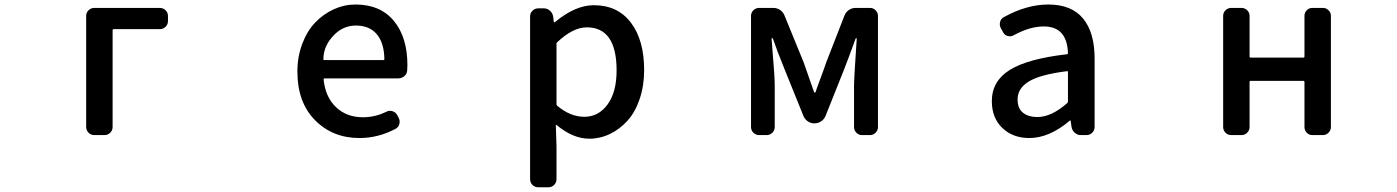

<svg xmlns="http://www.w3.org/2000/svg" viewBox="-20 -584 6040 830"><path d="M387.7 0Q373 0 362.8 -10.3Q352.5 -20.5 352.5 -35.2V-515.6Q352.5 -529.3 362.8 -539.6Q373 -549.8 387.7 -549.8H670.9Q685.5 -549.8 695.8 -539.6Q706.1 -529.3 706.1 -515.6V-492.2Q706.1 -478.5 695.8 -468.3Q685.5 -458 670.9 -458H470.7Q466.8 -458 466.8 -453.1V-35.2Q466.8 -20.5 456.5 -10.3Q446.3 0 431.6 0Z M1534.2 12.7Q1418 12.7 1341.8 -64.5Q1265.6 -141.6 1265.6 -274.4Q1265.6 -338.9 1286.6 -394.5Q1307.6 -450.2 1342.8 -486.8Q1377.9 -523.4 1422.9 -543.9Q1467.8 -564.5 1516.6 -564.5Q1624 -564.5 1682.6 -493.7Q1741.2 -422.9 1741.2 -302.7Q1741.2 -291 1740.2 -279.3Q1739.3 -264.6 1728 -254.9Q1716.8 -245.1 1701.2 -245.1H1382.8Q1378.9 -245.1 1378.9 -240.2Q1386.7 -164.1 1432.6 -120.6Q1478.5 -77.1 1548.8 -77.1Q1601.6 -77.1 1649.4 -100.6Q1662.1 -107.4 1675.8 -103.5Q1689.5 -99.6 1696.3 -87.9L1703.1 -75.2Q1710 -62.5 1706.5 -48.3Q1703.1 -34.2 1690.4 -27.3Q1615.2 12.7 1534.2 12.7ZM1377.9 -327.1Q1377.9 -324.2 1381.8 -324.2H1637.7Q1641.6 -324.2 1641.6 -328.1Q1641.6 -328.1 1641.6 -328.1Q1640.6 -398.4 1608.9 -436Q1577.1 -473.6 1518.6 -473.6Q1465.8 -473.6 1426.8 -435.5Q1377.9 -387.7 1377.9 -327.1Z M2306.6 225.6Q2292 225.6 2281.7 215.3Q2271.5 205.1 2271.5 190.4V-512.7Q2271.5 -527.3 2281.7 -537.6Q2292 -547.9 2306.6 -547.9H2331.1Q2345.7 -547.9 2356.9 -538.1Q2368.2 -528.3 2371.1 -513.7L2374 -489.3Q2375 -487.3 2376.5 -487.3Q2377.9 -487.3 2378.9 -488.3Q2466.8 -561.5 2546.9 -561.5Q2650.4 -561.5 2707.5 -485.8Q2764.6 -410.2 2764.6 -281.2Q2764.6 -212.9 2745.1 -155.8Q2725.6 -98.6 2692.4 -62Q2659.2 -25.4 2616.7 -4.9Q2574.2 15.6 2527.3 15.6Q2457 15.6 2385.7 -43.9Q2384.8 -44.9 2383.8 -43.9Q2382.8 -43 2382.8 -42L2385.7 47.9V190.4Q2385.7 205.1 2375.5 215.3Q2365.2 225.6 2350.6 225.6ZM2505.9 -79.1Q2567.4 -79.1 2606.4 -132.3Q2645.5 -185.5 2645.5 -279.3Q2645.5 -465.8 2516.6 -465.8Q2457 -465.8 2388.7 -401.4Q2385.7 -398.4 2385.7 -394.5V-133.8Q2385.7 -129.9 2388.7 -127Q2445.3 -79.1 2505.9 -79.1Z M3261.7 0Q3247.1 0 3236.8 -10.3Q3226.6 -20.5 3226.6 -35.2V-515.6Q3226.6 -529.3 3236.8 -539.6Q3247.1 -549.8 3261.7 -549.8H3323.2Q3338.9 -549.8 3352.1 -541Q3365.2 -532.2 3371.1 -517.6L3454.1 -314.5Q3496.1 -194.3 3499 -186.5Q3500 -183.6 3502.4 -183.6Q3504.9 -183.6 3505.9 -186.5Q3507.8 -194.3 3525.4 -241.2Q3543 -288.1 3551.8 -314.5L3630.9 -517.6Q3636.7 -532.2 3649.9 -541Q3663.1 -549.8 3678.7 -549.8H3741.2Q3754.9 -549.8 3765.1 -539.6Q3775.4 -529.3 3775.4 -515.6V-35.2Q3775.4 -20.5 3765.1 -10.3Q3754.9 0 3741.2 0H3706.1Q3692.4 0 3682.1 -10.3Q3671.9 -20.5 3671.9 -35.2V-213.9Q3671.9 -243.2 3683.6 -417Q3683.6 -418.9 3681.6 -418.9Q3679.7 -418.9 3678.7 -417Q3669.9 -391.6 3651.4 -342.8Q3632.8 -293.9 3627.9 -281.2L3548.8 -83Q3543 -68.4 3529.8 -59.6Q3516.6 -50.8 3501 -50.8H3500Q3484.4 -50.8 3471.7 -59.6Q3459 -68.4 3453.1 -83L3373 -281.2Q3336.9 -370.1 3321.3 -417Q3320.3 -418.9 3317.9 -418.9Q3315.4 -418.9 3315.4 -417Q3316.4 -402.3 3320.3 -354Q3324.2 -305.7 3326.7 -271.5Q3329.1 -237.3 3329.1 -213.9V-35.2Q3329.1 -20.5 3318.8 -10.3Q3308.6 0 3293.9 0Z M4429.7 12.7Q4358.4 12.7 4313 -30.8Q4267.6 -74.2 4267.6 -146.5Q4267.6 -233.4 4345.2 -281.7Q4422.9 -330.1 4592.8 -349.6Q4596.7 -349.6 4596.7 -354.5Q4592.8 -469.7 4492.2 -469.7Q4431.6 -469.7 4362.3 -431.6Q4350.6 -424.8 4336.9 -428.2Q4323.2 -431.6 4316.4 -444.3L4306.6 -461.9Q4299.8 -474.6 4303.2 -488.8Q4306.6 -502.9 4319.3 -509.8Q4418 -564.5 4511.7 -564.5Q4612.3 -564.5 4662.1 -503.9Q4711.9 -443.4 4711.9 -331.1V-35.2Q4711.9 -20.5 4701.7 -10.3Q4691.4 0 4676.8 0H4652.3Q4637.7 0 4626.5 -9.8Q4615.2 -19.5 4612.3 -34.2L4608.4 -61.5Q4607.4 -63.5 4606 -63.5Q4604.5 -63.5 4603.5 -61.5Q4515.6 12.7 4429.7 12.7ZM4464.8 -78.1Q4525.4 -78.1 4593.8 -138.7Q4596.7 -141.6 4596.7 -146.5V-272.5Q4596.7 -276.4 4593.8 -276.4Q4592.8 -276.4 4592.8 -276.4Q4476.6 -261.7 4427.7 -231.9Q4378.9 -202.1 4378.9 -154.3Q4378.9 -115.2 4402.3 -96.7Q4425.8 -78.1 4464.8 -78.1Z M5302.7 0Q5288.1 0 5277.8 -10.3Q5267.6 -20.5 5267.6 -35.2V-515.6Q5267.6 -529.3 5277.8 -539.6Q5288.1 -549.8 5302.7 -549.8H5346.7Q5361.3 -549.8 5371.6 -539.6Q5381.8 -529.3 5381.8 -515.6V-339.8Q5381.8 -335 5385.7 -335H5614.3Q5619.1 -335 5619.1 -339.8V-515.6Q5619.1 -529.3 5628.9 -539.6Q5638.7 -549.8 5653.3 -549.8H5699.2Q5712.9 -549.8 5723.1 -539.6Q5733.4 -529.3 5733.4 -515.6V-35.2Q5733.4 -20.5 5723.1 -10.3Q5712.9 0 5699.2 0H5653.3Q5638.7 0 5628.9 -10.3Q5619.1 -20.5 5619.1 -35.2V-229.5Q5619.1 -234.4 5614.3 -234.4H5385.7Q5381.8 -234.4 5381.8 -229.5V-35.2Q5381.8 -20.5 5371.6 -10.3Q5361.3 0 5346.7 0Z"/></svg>

Font: Gen Jyuu Gothic L Monospace Medium
Style: Regular
Weight: 500
Designer: [Source Han Sans]
Ryoko NISHIZUKA  (kana & ideographs); Paul D. Hunt (Latin, Greek & Cyrillic); Wenlong ZHANG  (bopomofo
Version: Version 1.002.20150607